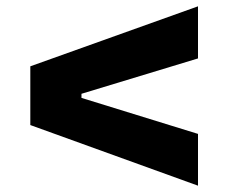

<svg xmlns="http://www.w3.org/2000/svg" viewBox="-20 -669 724 608"><path d="M607 -649V-484L238 -372V-359L607 -245V-81L76 -273V-459Z"/></svg>

Font: Hubot Sans SemiExpanded
Style: Bold
Weight: 700
Width: 6
Designer: Deni Anggara
Foundry: GitHub, Inc., Subsidiary of Microsoft Corporation
Version: Version 2.000